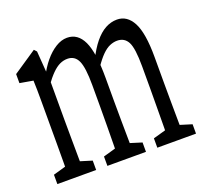

<svg xmlns="http://www.w3.org/2000/svg" viewBox="-105 -712 900 838"><g transform="rotate(-20 345.0 -293.0)"><path d="M25.9 0V-43.5L109.9 -67.4H128.4L206.1 -43.5V0ZM82.5 0Q83.5 -27.3 83.7 -72.8Q84 -118.2 84 -166.5Q84 -214.8 84 -252.4V-310.1Q84 -343.3 84 -367.9Q84 -392.6 83.7 -414.3Q83.5 -436 82.5 -460L21 -470.7V-512.7L129.9 -585.9L140.6 -574.2L150.9 -435.1V-432.6V-252.4Q150.9 -214.8 151.4 -166.5Q151.9 -118.2 152.1 -73.2Q152.3 -28.3 153.3 0ZM258.3 0V-43.5L342.3 -67.4H360.8L437.5 -43.5V0ZM314 0Q314.9 -27.3 315.4 -72Q315.9 -116.7 316.4 -165.5Q316.9 -214.4 316.9 -252.4V-354Q316.9 -435.5 302.2 -467.3Q287.6 -499 253.4 -499Q234.9 -499 217.5 -490.7Q200.2 -482.4 181.9 -464.1Q163.6 -445.8 142.6 -416.5L130.9 -457.5H136.7Q155.3 -495.1 179.2 -523.9Q203.1 -552.7 230 -569.3Q256.8 -585.9 283.2 -585.9Q333 -585.9 357.7 -533.7Q382.3 -481.4 382.3 -364.3V-252.4Q382.3 -213.9 382.8 -165.3Q383.3 -116.7 383.8 -72.5Q384.3 -28.3 384.8 0ZM490.2 0V-43.5L575.2 -67.4H592.3L669.9 -43.5V0ZM546.9 0Q547.9 -27.3 548.1 -72Q548.3 -116.7 548.8 -165.5Q549.3 -214.4 549.3 -252.4V-356.4Q549.3 -440.4 533.9 -469.7Q518.6 -499 484.4 -499Q467.8 -499 450.4 -491.7Q433.1 -484.4 414.8 -466.3Q396.5 -448.2 375 -416.5L359.9 -455.1H365.7Q386.7 -498.5 410.9 -528.1Q435.1 -557.6 461.2 -571.8Q487.3 -585.9 515.1 -585.9Q562.5 -585.9 588.4 -536.6Q614.3 -487.3 614.3 -376V-252.4Q614.3 -213.9 614.7 -165.3Q615.2 -116.7 615.5 -72.5Q615.7 -28.3 616.7 0Z"/></g></svg>

Font: Scarab Serif
Style: Regular
Weight: 400
Designer: John Roberts
Foundry: Scarab
Version: 1.0